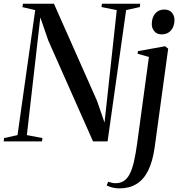

<svg xmlns="http://www.w3.org/2000/svg" viewBox="-40 -763 980 1036"><path d="M-20 0 -18 -18 54.5 -34 150 -708.5 81 -724.5 84 -743H251L483.5 -219L524 -101.5L590 -708.5L507.5 -725L510 -743H716.5L714.5 -725L640.5 -708.5L540.5 0H462L220.5 -544.5L177.5 -669L105 -34L189 -18L186.5 0ZM794.5 32.5Q783.5 109.5 759 158.2Q734.5 207 695.8 230.2Q657 253.5 604.5 253.5Q584 253.5 566 248.8Q548 244 535.5 237.5L544 217.5Q552 220.5 562.5 223Q573 225.5 583 225.5Q609.5 225.5 628 213.5Q646.5 201.5 659.8 176.2Q673 151 682.5 110Q692 69 700 11L763.5 -455.5L702.5 -473L704.5 -487L850.5 -513.5L867.5 -500.5ZM832.5 -577.5Q807 -577.5 793 -594Q779 -610.5 779 -632.5Q779 -668 797.2 -689.8Q815.5 -711.5 846 -711.5Q874 -711.5 887.8 -694.5Q901.5 -677.5 901.5 -655.5Q901.5 -621 883 -599.2Q864.5 -577.5 832.5 -577.5Z"/></svg>

Font: Merriweather 144pt
Style: Italic
Weight: 400
Italic angle: -7.8°
Version: Version 2.101